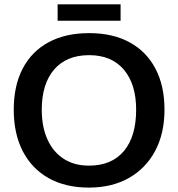

<svg xmlns="http://www.w3.org/2000/svg" viewBox="-20 -850 818 880"><path d="M733.9 -347.2Q733.9 -238.8 691.2 -158.4Q648.4 -78.1 570.6 -34.2Q492.7 9.8 387.7 9.8Q280.3 9.8 203.1 -33.4Q126 -76.7 84.5 -156.7Q43 -236.8 43 -347.2Q43 -457.5 84.2 -536.1Q125.5 -614.7 202.9 -656.5Q280.3 -698.2 388.7 -698.2Q496.6 -698.2 573.7 -656.2Q650.9 -614.3 692.4 -535.6Q733.9 -457 733.9 -347.2ZM604 -347.2Q604 -464.4 547.6 -530.8Q491.2 -597.2 388.7 -597.2Q284.7 -597.2 228 -531.2Q171.4 -465.3 171.4 -347.2Q171.4 -268.6 197.5 -210.9Q223.6 -153.3 272 -122.1Q320.3 -90.8 387.7 -90.8Q491.7 -90.8 547.9 -157.7Q604 -224.6 604 -347.2ZM244.1 -830.1H532.7V-754.9H244.1Z"/></svg>

Font: Arimo SemiBold
Style: Regular
Weight: 600
Designer: Steve Matteson
Foundry: Monotype Imaging Inc.
Version: Version 1.33